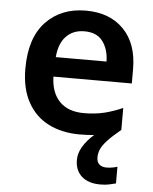

<svg xmlns="http://www.w3.org/2000/svg" viewBox="-55 -598 694 871"><g transform="rotate(5 292.5 -162.0)"><path d="M411 106Q411 128 423 138.5Q435 149 455 149Q470 149 483 146.5Q496 144 505 141V217Q490 221 473.5 224.5Q457 228 434 228Q380 228 349.5 201Q319 174 319 126Q319 95 337.5 64.5Q356 34 387 7Q357 10 321 10Q241 10 180 -20.5Q119 -51 84.5 -113Q50 -175 50 -267Q50 -406 119 -479Q188 -552 301 -552Q410 -552 473.5 -487Q537 -422 537 -306V-241H180Q182 -168 221 -128Q260 -88 332 -88Q383 -88 424 -98Q465 -108 508 -127V-27Q468 6 447 29Q426 52 418.5 70Q411 88 411 106ZM303 -458Q251 -458 219.5 -425Q188 -392 183 -330H414Q413 -386 386 -422Q359 -458 303 -458Z"/></g></svg>

Font: Noto Sans Meetei Mayek SemiBold
Style: Regular
Weight: 600
Designer: Monotype Design Team and Neelakash Kshetrimayum
Foundry: Monotype Imaging Inc.
Version: Version 2.002; ttfautohint (v1.8.4.7-5d5b)